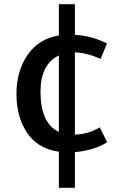

<svg xmlns="http://www.w3.org/2000/svg" viewBox="-20 -788 563 910"><path d="M259 -620V-768H335V-623Q416 -618 487 -582L457 -509Q391 -538 335 -540V-150Q394 -151 453 -184L488 -114Q426 -75 335 -67V102H259V-69Q159 -83 108.5 -158.5Q58 -234 58 -342.5Q58 -451 110.5 -527.5Q163 -604 259 -620ZM172 -354Q172 -203 259 -163V-525Q172 -484 172 -354Z"/></svg>

Font: Convergence
Style: Regular
Weight: 400
Designer: Nicolas Silva and John Vargas
Foundry: Nicolas Silva and Jonh Vargas
Version: Version 1.002